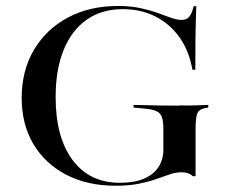

<svg xmlns="http://www.w3.org/2000/svg" viewBox="-20 -602 777 634"><path d="M361.3 11.3Q268.5 11.3 198.8 -25Q129 -61.3 90.3 -126.2Q51.6 -191.1 51.6 -279Q51.6 -368.5 91.9 -437.1Q132.3 -505.6 204 -544Q275.8 -582.3 370.2 -582.3Q410.5 -582.3 442.7 -575.4Q475 -568.5 500.4 -559.3Q525.8 -550 545.2 -543.1Q564.5 -536.3 579.8 -536.3Q596 -536.3 604.8 -546.8Q613.7 -557.3 619.4 -581.5H628.2Q627.4 -559.7 626.6 -533.5Q625.8 -507.3 625.4 -469Q625 -430.6 625 -371.8H615.3Q604.8 -433.1 573.4 -477.8Q541.9 -522.6 494 -547.2Q446 -571.8 385.5 -571.8Q316.1 -571.8 266.5 -537.1Q216.9 -502.4 190.3 -437.5Q163.7 -372.6 163.7 -281.5Q163.7 -148.4 219.8 -73.4Q275.8 1.6 375.8 1.6Q422.6 1.6 454.4 -11.7Q486.3 -25 502.8 -49.6Q519.4 -74.2 519.4 -108.1V-177.4Q519.4 -202.4 514.5 -215.7Q509.7 -229 496.4 -235.1Q483.1 -241.1 456.5 -243.5L421 -246.8V-255.6Q438.7 -255.6 460.5 -254.8Q482.3 -254 508.5 -253.6Q534.7 -253.2 564.5 -253.2H571.8L576.6 -254Q599.2 -253.2 622.2 -254Q645.2 -254.8 667.7 -255.6V-246.8L658.1 -245.2Q638.7 -241.9 632.3 -229Q625.8 -216.1 625.8 -177.4V-20.2H616.9Q611.3 -25.8 602.4 -29.4Q593.5 -33.1 579.8 -33.1Q560.5 -33.1 540.3 -26.2Q520.2 -19.4 495.2 -10.5Q470.2 -1.6 437.9 4.8Q405.6 11.3 361.3 11.3Z"/></svg>

Font: Playfair 144pt SemiExpanded SemiBold
Style: Regular
Weight: 600
Width: 6
Designer: Claus Eggers Sørensen
Foundry: Claus Eggers Sørensen
Version: Version 2.203